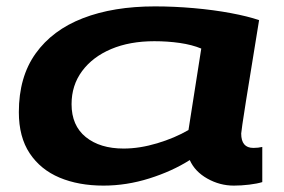

<svg xmlns="http://www.w3.org/2000/svg" viewBox="-20 -571 889 601"><path d="M712 10Q668 10 629 -12Q590 -34 574 -70Q519 -35 447.5 -12.5Q376 10 304 10Q226 10 166.5 -15Q107 -40 73 -91Q39 -142 39 -220Q39 -330 91.5 -403.5Q144 -477 239.5 -514Q335 -551 465 -551Q525 -551 587 -545.5Q649 -540 702.5 -530Q756 -520 791 -508Q765 -350 750 -255Q735 -160 735 -153Q735 -108 773 -108Q788 -108 801 -111V-1Q785 4 760 7Q735 10 712 10ZM570 -164 610 -419Q581 -431 543 -436.5Q505 -442 463 -442Q386 -442 328 -417.5Q270 -393 237 -348.5Q204 -304 204 -245Q204 -178 248.5 -142Q293 -106 367 -106Q417 -106 472 -122.5Q527 -139 570 -164Z"/></svg>

Font: Georama ExtraExtended SemiBold
Style: Italic
Weight: 600
Width: 8
Italic angle: -9°
Designer: Jean-Baptiste Levee
Foundry: Production Type
Version: Version 1.000